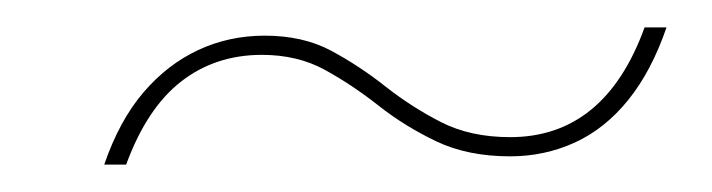

<svg xmlns="http://www.w3.org/2000/svg" viewBox="-20 -415 519 140"><path d="M466 -395Q455 -363 438 -342Q421 -321 399 -311Q377 -301 352 -301Q321 -301 298 -312Q275 -323 256 -338Q237 -353 217 -364Q197 -375 171 -375Q137 -375 112 -355.5Q87 -336 72 -295H56Q67 -327 84.5 -347.5Q102 -368 124.5 -378.5Q147 -389 173 -389Q201 -389 221.5 -378Q242 -367 261 -352Q280 -337 301.5 -326Q323 -315 352 -315Q421 -315 450 -395Z"/></svg>

Font: Kantumruy Pro Thin
Style: Italic
Weight: 250
Italic angle: -13°
Version: Version 1.002